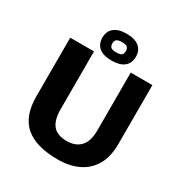

<svg xmlns="http://www.w3.org/2000/svg" viewBox="-199 -1012 1125 1182"><g transform="rotate(30 363.0 -420.5)"><path d="M378 21Q224 21 147.5 -44.5Q71 -110 71 -249V-667H240V-256Q240 -179 271 -142Q302 -105 370 -105Q432 -105 466.5 -142Q501 -179 501 -256V-667H655V-249Q655 -156 619.5 -96.5Q584 -37 522 -8Q460 21 378 21ZM361 -672Q303 -672 272.5 -696.5Q242 -721 242 -767Q242 -812 272.5 -837Q303 -862 361 -862Q419 -862 449.5 -837Q480 -812 480 -767Q480 -721 449.5 -696.5Q419 -672 361 -672ZM361 -730Q388 -730 398.5 -738Q409 -746 409 -767Q409 -786 398.5 -794.5Q388 -803 361 -803Q335 -803 324 -794.5Q313 -786 313 -767Q313 -746 324 -738Q335 -730 361 -730Z"/></g></svg>

Font: Maven Pro
Style: Bold
Weight: 700
Designer: Joe Prince
Foundry: Joe Prince
Version: Version 2.103